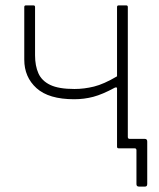

<svg xmlns="http://www.w3.org/2000/svg" viewBox="-20 -550 590 712"><path d="M496 142Q486 142 486 133V7Q486 0 479 0H435V-35H454V-42Q454 -35 461 -35H517Q526 -35 526 -25V132Q526 137 524 139.5Q522 142 517 142ZM420 0Q417 0 415.5 -1.5Q414 -3 414 -6V-222Q414 -228 406 -225Q360 -200 326 -191Q292 -182 255 -182Q161 -182 115.5 -223Q70 -264 70 -329V-524Q70 -530 76 -530H104Q107 -530 108.5 -528.5Q110 -527 110 -524V-345Q110 -306 122.5 -278Q135 -250 166.5 -235Q198 -220 256 -220Q292 -220 328.5 -229Q365 -238 414 -267V-524Q414 -530 420 -530H448Q454 -530 454 -524V-6Q454 0 448 0Z"/></svg>

Font: Libre Franklin Thin
Style: Regular
Weight: 100
Designer: Pablo Impallari, Rodrigo Fuenzalida, Nhung Nguyen
Foundry: Impallari Type
Version: Version 3.000